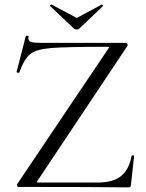

<svg xmlns="http://www.w3.org/2000/svg" viewBox="-20 -811 635 833"><path d="M453 -606Q453 -608 445 -608Q266 -608 201 -602.5Q136 -597 110.5 -576Q85 -555 64 -497Q64 -495 60 -495Q57 -495 54 -496.5Q51 -498 52 -499L92 -655Q92 -656 96 -656Q106 -656 104 -653Q103 -650 103 -645Q103 -633 114.5 -629Q126 -625 161 -625H526Q530 -625 532.5 -620.5Q535 -616 533 -612L143 -27L140 -21Q140 -19 148 -19H403Q470 -19 505 -47Q540 -75 551 -135Q552 -137 557 -137Q562 -137 562 -135L548 -8Q548 -5 545.5 -1.5Q543 2 539 2Q390 0 61 0Q56 0 54 -4.5Q52 -9 55 -13L450 -600ZM197 -785Q197 -787 199.5 -789.5Q202 -792 204 -791L313 -733L421 -791H422Q424 -791 426 -788Q428 -785 426 -784L324 -687Q320 -683 313 -683Q305 -683 301 -687L198 -784Q198 -784 197.5 -784.5Q197 -785 197 -785Z"/></svg>

Font: Cormorant Infant
Style: Regular
Weight: 400
Designer: Christian Thalmann (Catharsis Fonts)
Foundry: Catharsis Fonts
Version: Version 4.000